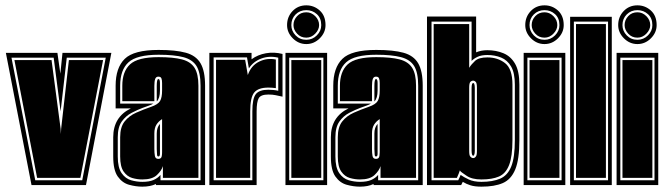

<svg xmlns="http://www.w3.org/2000/svg" viewBox="-20 -693 2494 719"><path d="M98 0 2 -495H195L206 -417L214 -495H397L302 0ZM112 -18H288L376 -477H230L207 -276L181 -477H23ZM119 -27 34 -468H173L207 -211L208 -191L209 -211L238 -468H366L281 -27Z M513 6Q489 6 463.5 -1Q438 -8 421 -32Q404 -56 404 -107V-179Q404 -255 470 -287H413V-372Q413 -439 447 -472.5Q481 -506 574 -506Q638 -506 676 -495.5Q714 -485 731 -456Q748 -427 748 -372V0H564V-4Q543 6 513 6ZM513 -12Q539 -12 555 -19Q571 -26 581 -38V-18H731V-372Q731 -421 716 -445.5Q701 -470 666.5 -479Q632 -488 574 -488Q492 -488 461 -459.5Q430 -431 430 -372V-305H554Q548 -301 537.5 -297.5Q527 -294 514 -289Q495 -282 473 -270.5Q451 -259 436 -238Q421 -217 421 -179V-107Q421 -65 435.5 -44.5Q450 -24 471 -18Q492 -12 513 -12ZM513 -21Q494 -21 475 -26.5Q456 -32 443 -50.5Q430 -69 430 -107V-179Q430 -217 446.5 -238Q463 -259 490 -271Q517 -283 546 -293Q572 -302 579.5 -315Q587 -328 587 -354V-382Q587 -393 584.5 -399.5Q582 -406 573 -406Q564 -406 561 -397Q558 -388 558 -371V-314H438V-372Q438 -425 467 -452Q496 -479 574 -479Q629 -479 661.5 -470.5Q694 -462 708.5 -439Q723 -416 723 -372V-27H590V-71Q585 -54 567.5 -37.5Q550 -21 513 -21ZM567 -313V-371Q567 -397 573 -397Q579 -397 579 -382V-354Q579 -325 567 -313ZM573 -98Q585 -98 586 -110Q587 -116 587 -123.5Q587 -131 587 -141V-247Q574 -239 566 -226.5Q558 -214 558 -193V-135Q558 -120 560 -109Q562 -98 573 -98ZM573 -107Q568 -107 568 -116L567 -135V-193Q567 -216 579 -229V-117Q579 -107 573 -107Z M764 0V-495H922V-471Q945 -488 975.5 -493.5Q1006 -499 1038 -491V-331Q1024 -334 1012.5 -336.5Q1001 -339 985 -339Q957 -339 949 -325.5Q941 -312 941 -276V0ZM780 -18H925V-276Q925 -324 938 -340.5Q951 -357 985 -357Q993 -357 1003.5 -356Q1014 -355 1022 -353V-477Q989 -485 959 -474Q929 -463 912 -437L905 -478H780ZM789 -27V-469H898L908 -412Q920 -447 950 -462Q980 -477 1013 -470V-363Q1006 -364 999 -364.5Q992 -365 985 -365Q947 -365 932 -346.5Q917 -328 917 -276V-27Z M1049 0V-495H1205V0ZM1063 -18H1191V-477H1063ZM1071 -27V-468H1183V-27ZM1127 -528Q1098 -528 1076.5 -549.5Q1055 -571 1055 -599Q1055 -630 1075.5 -651.5Q1096 -673 1127 -673Q1156 -673 1177.5 -653.5Q1199 -634 1199 -599Q1199 -571 1177.5 -549.5Q1156 -528 1127 -528ZM1127 -544Q1150 -544 1166.5 -560.5Q1183 -577 1183 -599Q1183 -625 1166.5 -640Q1150 -655 1127 -655Q1103 -655 1087 -639Q1071 -623 1071 -599Q1071 -577 1087 -560.5Q1103 -544 1127 -544ZM1127 -552Q1106 -552 1092.5 -567Q1079 -582 1079 -599Q1079 -618 1092.5 -632.5Q1106 -647 1127 -647Q1146 -647 1160.5 -632.5Q1175 -618 1175 -599Q1175 -582 1160.5 -567Q1146 -552 1127 -552Z M1328 6Q1304 6 1278.5 -1Q1253 -8 1236 -32Q1219 -56 1219 -107V-179Q1219 -255 1285 -287H1228V-372Q1228 -439 1262 -472.5Q1296 -506 1389 -506Q1453 -506 1491 -495.5Q1529 -485 1546 -456Q1563 -427 1563 -372V0H1379V-4Q1358 6 1328 6ZM1328 -12Q1354 -12 1370 -19Q1386 -26 1396 -38V-18H1546V-372Q1546 -421 1531 -445.5Q1516 -470 1481.5 -479Q1447 -488 1389 -488Q1307 -488 1276 -459.5Q1245 -431 1245 -372V-305H1369Q1363 -301 1352.5 -297.5Q1342 -294 1329 -289Q1310 -282 1288 -270.5Q1266 -259 1251 -238Q1236 -217 1236 -179V-107Q1236 -65 1250.5 -44.5Q1265 -24 1286 -18Q1307 -12 1328 -12ZM1328 -21Q1309 -21 1290 -26.5Q1271 -32 1258 -50.5Q1245 -69 1245 -107V-179Q1245 -217 1261.5 -238Q1278 -259 1305 -271Q1332 -283 1361 -293Q1387 -302 1394.5 -315Q1402 -328 1402 -354V-382Q1402 -393 1399.5 -399.5Q1397 -406 1388 -406Q1379 -406 1376 -397Q1373 -388 1373 -371V-314H1253V-372Q1253 -425 1282 -452Q1311 -479 1389 -479Q1444 -479 1476.5 -470.5Q1509 -462 1523.5 -439Q1538 -416 1538 -372V-27H1405V-71Q1400 -54 1382.5 -37.5Q1365 -21 1328 -21ZM1382 -313V-371Q1382 -397 1388 -397Q1394 -397 1394 -382V-354Q1394 -325 1382 -313ZM1388 -98Q1400 -98 1401 -110Q1402 -116 1402 -123.5Q1402 -131 1402 -141V-247Q1389 -239 1381 -226.5Q1373 -214 1373 -193V-135Q1373 -120 1375 -109Q1377 -98 1388 -98ZM1388 -107Q1383 -107 1383 -116L1382 -135V-193Q1382 -216 1394 -229V-117Q1394 -107 1388 -107Z M1783 6Q1758 6 1742 1Q1726 -4 1713 -12L1707 0H1579V-631H1763V-497Q1782 -505 1805 -505Q1838 -505 1865.5 -493.5Q1893 -482 1909 -454Q1925 -426 1925 -376V-168Q1925 -96 1909.5 -58.5Q1894 -21 1863 -7.5Q1832 6 1783 6ZM1783 -12Q1825 -12 1853 -24Q1881 -36 1894.5 -69.5Q1908 -103 1908 -168V-376Q1908 -420 1894 -444Q1880 -468 1856.5 -477.5Q1833 -487 1805 -487Q1783 -487 1769 -480.5Q1755 -474 1746 -465V-612H1596V-18H1696Q1698 -22 1700.5 -27.5Q1703 -33 1705 -38Q1716 -30 1735 -21Q1754 -12 1783 -12ZM1783 -21Q1747 -21 1727 -35Q1717 -42 1710.5 -46.5Q1704 -51 1702 -55Q1702 -54 1698 -43.5Q1694 -33 1691 -27H1604V-603H1737V-439Q1745 -452 1759 -465Q1773 -478 1805 -478Q1844 -478 1871.5 -456.5Q1899 -435 1899 -376V-168Q1899 -107 1886.5 -75Q1874 -43 1848.5 -32Q1823 -21 1783 -21ZM1752 -101Q1758 -101 1762 -107Q1766 -111 1766 -128V-364Q1766 -381 1762 -386Q1757 -391 1752 -391Q1746 -391 1741 -386Q1737 -381 1737 -364V-128Q1737 -111 1741 -107Q1746 -101 1752 -101ZM1752 -110Q1749 -110 1748 -114Q1746 -118 1746 -128V-364Q1746 -373 1748 -379Q1750 -382 1752 -382Q1755 -382 1756 -379Q1758 -373 1758 -364V-128Q1758 -118 1756 -114Q1755 -110 1752 -110Z M1941 0V-495H2097V0ZM1955 -18H2083V-477H1955ZM1963 -27V-468H2075V-27ZM2019 -528Q1990 -528 1968.5 -549.5Q1947 -571 1947 -599Q1947 -630 1967.5 -651.5Q1988 -673 2019 -673Q2048 -673 2069.5 -653.5Q2091 -634 2091 -599Q2091 -571 2069.5 -549.5Q2048 -528 2019 -528ZM2019 -544Q2042 -544 2058.5 -560.5Q2075 -577 2075 -599Q2075 -625 2058.5 -640Q2042 -655 2019 -655Q1995 -655 1979 -639Q1963 -623 1963 -599Q1963 -577 1979 -560.5Q1995 -544 2019 -544ZM2019 -552Q1998 -552 1984.5 -567Q1971 -582 1971 -599Q1971 -618 1984.5 -632.5Q1998 -647 2019 -647Q2038 -647 2052.5 -632.5Q2067 -618 2067 -599Q2067 -582 2052.5 -567Q2038 -552 2019 -552Z M2115 0V-630H2271V0ZM2129 -18H2257V-612H2129ZM2137 -27V-603H2249V-27Z M2289 0V-495H2445V0ZM2303 -18H2431V-477H2303ZM2311 -27V-468H2423V-27ZM2367 -528Q2338 -528 2316.5 -549.5Q2295 -571 2295 -599Q2295 -630 2315.5 -651.5Q2336 -673 2367 -673Q2396 -673 2417.5 -653.5Q2439 -634 2439 -599Q2439 -571 2417.5 -549.5Q2396 -528 2367 -528ZM2367 -544Q2390 -544 2406.5 -560.5Q2423 -577 2423 -599Q2423 -625 2406.5 -640Q2390 -655 2367 -655Q2343 -655 2327 -639Q2311 -623 2311 -599Q2311 -577 2327 -560.5Q2343 -544 2367 -544ZM2367 -552Q2346 -552 2332.5 -567Q2319 -582 2319 -599Q2319 -618 2332.5 -632.5Q2346 -647 2367 -647Q2386 -647 2400.5 -632.5Q2415 -618 2415 -599Q2415 -582 2400.5 -567Q2386 -552 2367 -552Z"/></svg>

Font: Alumni Sans Collegiate One
Style: Regular
Weight: 400
Designer: Robert E. Leuschke
Foundry: Robert E. Leuschke
Version: Version 1.100